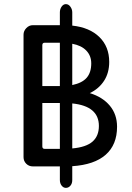

<svg xmlns="http://www.w3.org/2000/svg" viewBox="-20 -805 640 930"><path d="M94 -44V-637Q94 -655 107.5 -669Q121 -683 139 -683H270V-745Q270 -761 278.5 -773Q287 -785 299 -785Q312 -785 321 -772.5Q330 -760 330 -745V-681Q414 -672 461.5 -625.5Q509 -579 509 -505Q509 -452 484 -413.5Q459 -375 415 -354Q477 -335 512 -293Q547 -251 547 -191Q547 -104 492 -55.5Q437 -7 330 0V67Q330 84 321 94.5Q312 105 299 105Q287 105 278.5 94Q270 83 270 67V1H139Q120 1 107 -12Q94 -25 94 -44ZM196 -84H270V-306H185V-96Q185 -84 196 -84ZM270 -388V-598H196Q185 -598 185 -586V-388ZM459 -195Q459 -291 330 -304V-86Q397 -92 428 -119Q459 -146 459 -195ZM422 -498Q422 -535 398 -560Q374 -585 330 -593V-393Q378 -403 400 -428.5Q422 -454 422 -498Z"/></svg>

Font: 寒蝉全圆体
Style: Regular
Weight: 400
Designer: Warren2060
      Designed by Motoya company      

      [Varela Round]
      Joe Prince(Latin component); Avraham Cornf
Foundry: ChillType
Version: Version 3.200